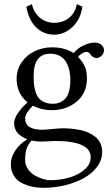

<svg xmlns="http://www.w3.org/2000/svg" viewBox="-20 -667 540 925"><path d="M142.1 -301.8Q142.1 -279.3 143.6 -262.7Q145 -246.1 150.6 -227.1Q156.2 -208 165.8 -195.8Q175.3 -183.6 192.9 -175.3Q210.4 -167 234.9 -167Q250.5 -167 263.9 -171.6Q277.3 -176.3 290.5 -187.7Q303.7 -199.2 311.3 -222.4Q318.8 -245.6 318.8 -278.8Q318.8 -341.3 293.9 -374.8Q269 -408.2 222.2 -408.2Q142.1 -408.2 142.1 -301.8ZM131.8 9.8Q112.3 33.7 106.7 53.7Q101.1 73.7 101.1 104Q101.1 127.9 114.5 147.5Q127.9 167 147.7 178.2Q167.5 189.5 187 195.3Q206.5 201.2 221.2 201.2Q268.1 201.2 311.8 189Q355.5 176.8 386.2 150.9Q417 125 417 90.8Q417 12.2 245.1 12.2Q240.2 12.2 214.8 13.7Q189.5 15.1 171.9 15.1Q156.2 15.1 131.8 9.8ZM32.2 124Q32.2 91.3 52.7 59.3Q73.2 27.3 111.8 3.9Q47.9 -20 47.9 -74.2Q47.9 -94.2 65.9 -121.3Q84 -148.4 112.8 -173.8Q60.1 -216.3 60.1 -287.1Q60.1 -331.5 84.2 -366.7Q108.4 -401.9 147.2 -420.4Q186 -439 231 -439Q291.5 -439 335 -411.1Q353 -434.6 382.8 -448.2Q412.6 -461.9 435.1 -461.9Q455.1 -461.9 468 -451.4Q481 -440.9 481 -424.8Q481 -410.2 469.5 -398.7Q458 -387.2 443.8 -387.2Q436 -387.2 427.5 -392.8Q418.9 -398.4 416 -404.8Q407.7 -417 396 -417Q386.7 -417 374 -408.9Q361.3 -400.9 356 -393.1Q378.4 -369.6 388.7 -346.2Q398.9 -322.8 398.9 -289.1Q398.9 -218.8 349.4 -177.5Q299.8 -136.2 230 -136.2Q179.7 -136.2 138.2 -158.2Q101.1 -119.1 101.1 -99.1Q101.1 -68.4 122.1 -55.2Q143.1 -42 185.1 -42Q198.2 -42 231.7 -45.4Q265.1 -48.8 282.2 -48.8Q302.7 -48.8 322.3 -47.1Q341.8 -45.4 364.3 -41Q386.7 -36.6 405.3 -28.3Q423.8 -20 439.2 -7.8Q454.6 4.4 463.4 22.9Q472.2 41.5 472.2 64.9Q472.2 104 447.3 137.2Q422.4 170.4 382.1 192.1Q341.8 213.9 292 225.8Q242.2 237.8 190.9 237.8Q160.2 237.8 133.3 231.9Q106.4 226.1 83 213.6Q59.6 201.2 45.9 178.2Q32.2 155.3 32.2 124ZM106.9 -634.8 133.8 -647Q142.1 -606.9 171.9 -582Q201.7 -557.1 242.2 -557.1Q282.7 -557.1 312.7 -581.1Q342.8 -605 350.1 -647L377 -634.8Q368.2 -573.2 328.6 -536.6Q289.1 -500 242.2 -500Q189.5 -500 153.6 -535.6Q117.7 -571.3 106.9 -634.8Z"/></svg>

Font: Common Serif
Style: Regular
Weight: 400
Designer: Philipp H. Poll, Khaled Hosny
Foundry: Stefan Peev, Context Ltd.
Version: Version 1.026